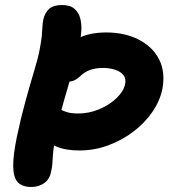

<svg xmlns="http://www.w3.org/2000/svg" viewBox="-20 -731 674 763"><path d="M295 -133Q241 -133 203 -149Q165 -165 146.5 -191Q128 -217 134 -245Q140 -272 158.5 -286Q177 -300 199 -300Q212 -300 222 -295Q232 -290 247.5 -285Q263 -280 292 -280Q334 -280 374.5 -297Q415 -314 443 -341Q471 -368 477 -396Q482 -418 470.5 -432.5Q459 -447 437 -454Q415 -461 390 -461Q360 -461 337.5 -453Q315 -445 294 -424Q284 -415 272.5 -410.5Q261 -406 242 -406Q220 -406 207 -422Q194 -438 195.5 -463.5Q197 -489 220 -519Q252 -560 295.5 -581Q339 -602 402 -602Q476 -602 531.5 -573.5Q587 -545 612.5 -494.5Q638 -444 625 -376Q615 -329 585 -285.5Q555 -242 509.5 -207.5Q464 -173 409 -153Q354 -133 295 -133ZM105 12Q68 12 50.5 -7Q33 -26 32.5 -70Q32 -114 47 -187Q63 -263 81.5 -330Q100 -397 116 -450Q132 -503 138 -536Q144 -568 146 -587.5Q148 -607 148.5 -622Q149 -637 152 -653Q158 -680 175 -695.5Q192 -711 226 -711Q259 -711 276 -696Q293 -681 299 -657.5Q305 -634 303 -606.5Q301 -579 296 -556Q287 -512 270 -454.5Q253 -397 234.5 -332Q216 -267 203 -199Q197 -169 194 -148Q191 -127 190 -111Q189 -95 188 -80Q187 -65 183 -49Q178 -20 156.5 -4Q135 12 105 12Z"/></svg>

Font: Shantell Sans
Style: Bold Italic
Weight: 700
Italic angle: -11°
Designer: Stephen Nixon, Anya Danilova, Shantell Martin
Foundry: Arrow Type
Version: Version 1.011;[c5ecc13dd]